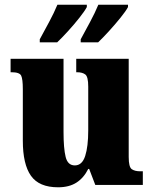

<svg xmlns="http://www.w3.org/2000/svg" viewBox="-20 -786 651 816"><path d="M227 10Q146 10 111.5 -39Q77 -88 77 -188V-407Q77 -450 70 -464.5Q63 -479 29 -479H25V-536H250V-226Q250 -155 259 -119Q268 -83 298 -83Q329 -83 342 -123Q355 -163 355 -232V-418Q355 -460 342.5 -469.5Q330 -479 307 -479H304V-536H527V-119Q527 -76 540 -67Q553 -58 576 -58H587V0H385L359 -68H355Q336 -30 305 -10Q274 10 227 10ZM323 -619Q341 -652 362.5 -692Q384 -732 398 -766H524V-756Q515 -739 492 -710.5Q469 -682 443 -653.5Q417 -625 397 -606H323ZM149 -619Q167 -652 188.5 -692Q210 -732 224 -766H349V-756Q340 -739 317.5 -710.5Q295 -682 269 -653.5Q243 -625 223 -606H149Z"/></svg>

Font: Noto Serif Condensed Black
Style: Regular
Weight: 900
Width: 3
Designer: Monotype Design Team
Foundry: Monotype Imaging Inc.
Version: Version 2.015; ttfautohint (v1.8.4.7-5d5b)